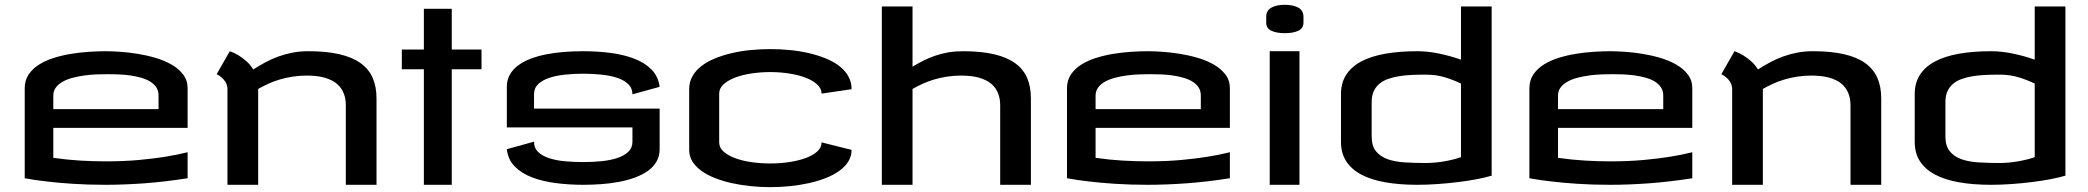

<svg xmlns="http://www.w3.org/2000/svg" viewBox="-20 -770 8700 800"><path d="M420.9 -556.6Q445.8 -556.6 481 -554.2Q516.1 -551.8 554 -545.7Q591.8 -539.6 628.9 -528.6Q666 -517.6 695.6 -500.5Q725.1 -483.4 743.4 -459.2Q761.7 -435.1 761.7 -402.3V-237.3H202.1V-112.3Q261.2 -104 315.9 -100.8Q370.6 -97.7 420.9 -97.7Q497.6 -97.7 559.8 -103.5Q622.1 -109.4 667.5 -116.7Q719.7 -125 761.7 -135.7V-27.3Q668.9 -12.7 582.8 -6.3Q496.6 0 420.9 0Q344.7 0 282.7 -4.2Q220.7 -8.3 176.3 -13.7Q124.5 -19.5 83 -27.3V-402.3Q83 -435.1 99.1 -459.2Q115.2 -483.4 142.1 -500.5Q168.9 -517.6 203.9 -528.6Q238.8 -539.6 276.4 -545.7Q314 -551.8 351.3 -554.2Q388.7 -556.6 420.9 -556.6ZM202.1 -315.4H640.6V-372.1Q640.6 -392.1 630.9 -406.5Q621.1 -420.9 604.7 -430.7Q588.4 -440.4 566.7 -446.5Q544.9 -452.6 521.5 -455.8Q498 -459 474.4 -460Q450.7 -460.9 429.7 -460.9Q407.7 -460.9 382.6 -460Q357.4 -459 332 -455.6Q306.6 -452.1 283.2 -446Q259.8 -439.9 241.7 -429.9Q223.6 -419.9 212.9 -405.5Q202.1 -391.1 202.1 -371.1Z M927.7 -403.3Q925.8 -418.9 918.7 -429.7Q911.6 -440.4 903.3 -447.3Q894 -455.6 882.8 -460.9L937.5 -556.6Q955.6 -550.3 973.6 -539.6Q988.8 -530.3 1005.6 -515.9Q1022.5 -501.5 1035.2 -480.5Q1059.6 -496.1 1085.2 -510Q1110.8 -523.9 1138.9 -534.2Q1167 -544.4 1198 -550.5Q1229 -556.6 1264.6 -556.6Q1339.8 -556.6 1393.8 -544.2Q1447.8 -531.7 1482.2 -507.1Q1516.6 -482.4 1532.7 -445.8Q1548.8 -409.2 1548.8 -360.4V0H1420.9V-330.1Q1420.9 -357.4 1413.6 -377.2Q1406.2 -397 1393.8 -410.9Q1381.3 -424.8 1364.7 -433.6Q1348.1 -442.4 1330.3 -447Q1312.5 -451.7 1293.9 -453.4Q1275.4 -455.1 1258.8 -455.1Q1227.5 -455.1 1199.2 -450.7Q1170.9 -446.3 1145.5 -438.7Q1120.1 -431.2 1097.7 -420.9Q1075.2 -410.6 1055.7 -399.4V0H927.7Z M1862.3 -563.5H1986.3V-481.4H1862.3V0H1746.1V-481.4H1654.3V-563.5H1746.1V-733.4H1862.3Z M2410.2 -556.6Q2468.3 -556.6 2523.4 -549.6Q2578.6 -542.5 2622.6 -525.6Q2666.5 -508.8 2694.8 -480Q2723.1 -451.2 2728.5 -408.2L2615.2 -377Q2615.2 -402.3 2597.9 -419.2Q2580.6 -436 2552 -445.6Q2523.4 -455.1 2486.3 -459Q2449.2 -462.9 2410.2 -462.9Q2372.6 -462.9 2335.7 -459.2Q2298.8 -455.6 2269.8 -446Q2240.7 -436.5 2222.9 -419.9Q2205.1 -403.3 2205.1 -377V-317.4H2728.5V-148.4Q2728.5 -119.6 2715.8 -97.4Q2703.1 -75.2 2680.7 -58.8Q2658.2 -42.5 2627.7 -31Q2597.2 -19.5 2561.8 -12.7Q2526.4 -5.9 2487.5 -2.9Q2448.7 0 2410.2 0Q2351.1 0 2295.9 -7.1Q2240.7 -14.2 2196.8 -31Q2152.8 -47.9 2124.8 -76.4Q2096.7 -105 2091.8 -148.4L2205.1 -179.7Q2205.1 -152.8 2222.9 -136.2Q2240.7 -119.6 2269.8 -110.4Q2298.8 -101.1 2335.7 -97.9Q2372.6 -94.7 2410.2 -94.7Q2449.2 -94.7 2486.3 -98.4Q2523.4 -102.1 2552 -111.6Q2580.6 -121.1 2597.9 -137.5Q2615.2 -153.8 2615.2 -179.7V-239.3H2091.8V-408.2Q2091.8 -437 2104.5 -459.2Q2117.2 -481.4 2139.4 -497.8Q2161.6 -514.2 2191.9 -525.6Q2222.2 -537.1 2257.6 -543.9Q2293 -550.8 2331.8 -553.7Q2370.6 -556.6 2410.2 -556.6Z M3189.5 -565.4Q3230 -565.4 3271 -561.5Q3312 -557.6 3349.6 -548.8Q3387.2 -540 3419.9 -526.9Q3452.6 -513.7 3476.8 -495.1Q3501 -476.6 3514.6 -452.4Q3528.3 -428.2 3528.3 -398.4L3403.3 -379.9Q3403.3 -400.9 3385.3 -417.7Q3367.2 -434.6 3337.4 -446Q3307.6 -457.5 3269 -463.6Q3230.5 -469.7 3189.5 -469.7Q3150.4 -469.7 3112.3 -464.1Q3074.2 -458.5 3044.2 -447.3Q3014.2 -436 2995.4 -419.2Q2976.6 -402.3 2976.6 -379.9V-176.8Q2976.6 -154.3 2995.4 -137.9Q3014.2 -121.6 3044.2 -110.6Q3074.2 -99.6 3112.3 -94.2Q3150.4 -88.9 3189.5 -88.9Q3230.5 -88.9 3269 -94.7Q3307.6 -100.6 3337.4 -111.6Q3367.2 -122.6 3385.3 -138.9Q3403.3 -155.3 3403.3 -176.8L3528.3 -145.5Q3528.3 -119.1 3514.6 -97.2Q3501 -75.2 3476.8 -57.9Q3452.6 -40.5 3419.9 -27.8Q3387.2 -15.1 3349.6 -6.8Q3312 1.5 3271 5.6Q3230 9.8 3189.5 9.8Q3148.9 9.8 3108.2 5.6Q3067.4 1.5 3029.8 -6.8Q2992.2 -15.1 2959.7 -27.8Q2927.2 -40.5 2903.1 -57.9Q2878.9 -75.2 2865.2 -96.9Q2851.6 -118.7 2851.6 -145.5V-398.4Q2851.6 -428.2 2865.2 -452.4Q2878.9 -476.6 2903.1 -495.1Q2927.2 -513.7 2959.7 -526.9Q2992.2 -540 3029.8 -548.8Q3067.4 -557.6 3108.2 -561.5Q3148.9 -565.4 3189.5 -565.4Z M3992.2 -556.6Q4067.4 -556.6 4121.1 -544.2Q4174.8 -531.7 4209.2 -507.1Q4243.7 -482.4 4259.5 -445.8Q4275.4 -409.2 4275.4 -360.4V0H4147.5V-330.1Q4147.5 -357.4 4140.1 -377.2Q4132.8 -397 4120.4 -410.9Q4107.9 -424.8 4091.3 -433.6Q4074.7 -442.4 4056.9 -447Q4039.1 -451.7 4020.5 -453.4Q4002 -455.1 3985.4 -455.1Q3954.1 -455.1 3925.8 -450.7Q3897.5 -446.3 3872.1 -438.7Q3846.7 -431.2 3824.2 -420.9Q3801.8 -410.6 3782.2 -399.4V0H3654.3V-743.2H3782.2V-492.2Q3804.7 -505.9 3828.1 -517.6Q3851.6 -529.3 3877.2 -538.1Q3902.8 -546.9 3931.4 -551.8Q3960 -556.6 3992.2 -556.6Z M4763.7 -556.6Q4788.6 -556.6 4823.7 -554.2Q4858.9 -551.8 4896.7 -545.7Q4934.6 -539.6 4971.7 -528.6Q5008.8 -517.6 5038.3 -500.5Q5067.9 -483.4 5086.2 -459.2Q5104.5 -435.1 5104.5 -402.3V-237.3H4544.9V-112.3Q4604 -104 4658.7 -100.8Q4713.4 -97.7 4763.7 -97.7Q4840.3 -97.7 4902.6 -103.5Q4964.8 -109.4 5010.3 -116.7Q5062.5 -125 5104.5 -135.7V-27.3Q5011.7 -12.7 4925.5 -6.3Q4839.4 0 4763.7 0Q4687.5 0 4625.5 -4.2Q4563.5 -8.3 4519 -13.7Q4467.3 -19.5 4425.8 -27.3V-402.3Q4425.8 -435.1 4441.9 -459.2Q4458 -483.4 4484.9 -500.5Q4511.7 -517.6 4546.6 -528.6Q4581.5 -539.6 4619.1 -545.7Q4656.7 -551.8 4694.1 -554.2Q4731.4 -556.6 4763.7 -556.6ZM4544.9 -315.4H4983.4V-372.1Q4983.4 -392.1 4973.6 -406.5Q4963.9 -420.9 4947.5 -430.7Q4931.2 -440.4 4909.4 -446.5Q4887.7 -452.6 4864.3 -455.8Q4840.8 -459 4817.1 -460Q4793.5 -460.9 4772.5 -460.9Q4750.5 -460.9 4725.3 -460Q4700.2 -459 4674.8 -455.6Q4649.4 -452.1 4626 -446Q4602.5 -439.9 4584.5 -429.9Q4566.4 -419.9 4555.7 -405.5Q4544.9 -391.1 4544.9 -371.1Z M5394.5 0H5270.5V-556.6H5394.5ZM5333 -750Q5369.1 -750 5390.1 -738Q5411.1 -726.1 5411.1 -700.2V-675.8Q5411.1 -652.3 5390.1 -642.1Q5369.1 -631.8 5333 -631.8Q5298.3 -631.8 5277.1 -642.1Q5255.9 -652.3 5255.9 -675.8V-700.2Q5255.9 -726.1 5277.1 -738Q5298.3 -750 5333 -750Z M5885.7 -556.6Q5928.7 -556.6 5975.8 -546.9Q6022.9 -537.1 6067.4 -521.5V-743.2H6195.3V-38.1Q6169.4 -30.3 6133.5 -23.4Q6097.7 -16.6 6056.6 -11.5Q6015.6 -6.3 5971.4 -3.2Q5927.2 0 5885.7 0Q5810.5 0 5751.5 -10.5Q5692.4 -21 5651.4 -43Q5610.4 -64.9 5588.9 -98.6Q5567.4 -132.3 5567.4 -178.7V-377.9Q5567.4 -424.3 5588.9 -458Q5610.4 -491.7 5651.4 -513.7Q5692.4 -535.6 5751.5 -546.1Q5810.5 -556.6 5885.7 -556.6ZM5920.9 -90.8Q5940.4 -90.8 5960.7 -92.8Q5981 -94.7 6000.2 -98.1Q6019.5 -101.6 6036.9 -106Q6054.2 -110.4 6067.4 -115.2V-421.9Q6033.7 -438 5998.3 -448.5Q5962.9 -459 5920.9 -459Q5890.6 -459 5862.1 -457.8Q5833.5 -456.5 5808.6 -452.4Q5783.7 -448.2 5762.7 -440.7Q5741.7 -433.1 5726.8 -420.4Q5711.9 -407.7 5703.6 -389.2Q5695.3 -370.6 5695.3 -344.7V-201.2Q5695.3 -161.6 5713.6 -139.4Q5731.9 -117.2 5762.7 -106.4Q5793.5 -95.7 5834.5 -93.3Q5875.5 -90.8 5920.9 -90.8Z M6690.4 -556.6Q6715.3 -556.6 6750.5 -554.2Q6785.6 -551.8 6823.5 -545.7Q6861.3 -539.6 6898.4 -528.6Q6935.5 -517.6 6965.1 -500.5Q6994.6 -483.4 7012.9 -459.2Q7031.2 -435.1 7031.2 -402.3V-237.3H6471.7V-112.3Q6530.8 -104 6585.4 -100.8Q6640.1 -97.7 6690.4 -97.7Q6767.1 -97.7 6829.3 -103.5Q6891.6 -109.4 6937 -116.7Q6989.3 -125 7031.2 -135.7V-27.3Q6938.5 -12.7 6852.3 -6.3Q6766.1 0 6690.4 0Q6614.3 0 6552.2 -4.2Q6490.2 -8.3 6445.8 -13.7Q6394 -19.5 6352.5 -27.3V-402.3Q6352.5 -435.1 6368.7 -459.2Q6384.8 -483.4 6411.6 -500.5Q6438.5 -517.6 6473.4 -528.6Q6508.3 -539.6 6545.9 -545.7Q6583.5 -551.8 6620.8 -554.2Q6658.2 -556.6 6690.4 -556.6ZM6471.7 -315.4H6910.2V-372.1Q6910.2 -392.1 6900.4 -406.5Q6890.6 -420.9 6874.3 -430.7Q6857.9 -440.4 6836.2 -446.5Q6814.5 -452.6 6791 -455.8Q6767.6 -459 6743.9 -460Q6720.2 -460.9 6699.2 -460.9Q6677.2 -460.9 6652.1 -460Q6627 -459 6601.6 -455.6Q6576.2 -452.1 6552.7 -446Q6529.3 -439.9 6511.2 -429.9Q6493.2 -419.9 6482.4 -405.5Q6471.7 -391.1 6471.7 -371.1Z M7197.3 -403.3Q7195.3 -418.9 7188.2 -429.7Q7181.2 -440.4 7172.9 -447.3Q7163.6 -455.6 7152.3 -460.9L7207 -556.6Q7225.1 -550.3 7243.2 -539.6Q7258.3 -530.3 7275.1 -515.9Q7292 -501.5 7304.7 -480.5Q7329.1 -496.1 7354.7 -510Q7380.4 -523.9 7408.4 -534.2Q7436.5 -544.4 7467.5 -550.5Q7498.5 -556.6 7534.2 -556.6Q7609.4 -556.6 7663.3 -544.2Q7717.3 -531.7 7751.7 -507.1Q7786.1 -482.4 7802.2 -445.8Q7818.4 -409.2 7818.4 -360.4V0H7690.4V-330.1Q7690.4 -357.4 7683.1 -377.2Q7675.8 -397 7663.3 -410.9Q7650.9 -424.8 7634.3 -433.6Q7617.7 -442.4 7599.9 -447Q7582 -451.7 7563.5 -453.4Q7544.9 -455.1 7528.3 -455.1Q7497.1 -455.1 7468.8 -450.7Q7440.4 -446.3 7415 -438.7Q7389.6 -431.2 7367.2 -420.9Q7344.7 -410.6 7325.2 -399.4V0H7197.3Z M8276.4 -556.6Q8319.3 -556.6 8366.5 -546.9Q8413.6 -537.1 8458 -521.5V-743.2H8585.9V-38.1Q8560.1 -30.3 8524.2 -23.4Q8488.3 -16.6 8447.3 -11.5Q8406.2 -6.3 8362.1 -3.2Q8317.9 0 8276.4 0Q8201.2 0 8142.1 -10.5Q8083 -21 8042 -43Q8001 -64.9 7979.5 -98.6Q7958 -132.3 7958 -178.7V-377.9Q7958 -424.3 7979.5 -458Q8001 -491.7 8042 -513.7Q8083 -535.6 8142.1 -546.1Q8201.2 -556.6 8276.4 -556.6ZM8311.5 -90.8Q8331.1 -90.8 8351.3 -92.8Q8371.6 -94.7 8390.9 -98.1Q8410.2 -101.6 8427.5 -106Q8444.8 -110.4 8458 -115.2V-421.9Q8424.3 -438 8388.9 -448.5Q8353.5 -459 8311.5 -459Q8281.2 -459 8252.7 -457.8Q8224.1 -456.5 8199.2 -452.4Q8174.3 -448.2 8153.3 -440.7Q8132.3 -433.1 8117.4 -420.4Q8102.5 -407.7 8094.2 -389.2Q8085.9 -370.6 8085.9 -344.7V-201.2Q8085.9 -161.6 8104.2 -139.4Q8122.6 -117.2 8153.3 -106.4Q8184.1 -95.7 8225.1 -93.3Q8266.1 -90.8 8311.5 -90.8Z"/></svg>

Font: Revalia
Style: Regular
Weight: 400
Designer: Johan Kallas, Mihkel Virkus
Foundry: Johan Kallas, Mihkel Virkus
Version: Version 1.001